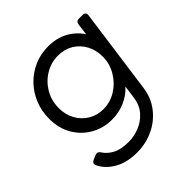

<svg xmlns="http://www.w3.org/2000/svg" viewBox="-203 -698 1068 1068"><g transform="rotate(-45 331.5 -164.0)"><path d="M270 220Q191 220 136.5 188.5Q82 157 59 108Q49 87 72 77L98 66Q117 58 130 78Q147 106 183 125.5Q219 145 278 145Q323 145 365 128Q407 111 437 76.5Q467 42 474 -12L484 -86Q450 -48 402.5 -28Q355 -8 302 -8Q235 -8 179 -39.5Q123 -71 90 -127.5Q57 -184 57 -259Q57 -318 78 -370.5Q99 -423 137.5 -463Q176 -503 227 -525.5Q278 -548 338 -548Q404 -548 454.5 -520.5Q505 -493 535 -446L544 -514Q547 -536 569 -536H597Q622 -536 619 -510L550 -10Q541 59 501 111Q461 163 401 191.5Q341 220 270 220ZM308 -83Q364 -83 410.5 -112.5Q457 -142 485 -190Q513 -238 513 -293Q513 -344 491 -385Q469 -426 430 -449.5Q391 -473 340 -473Q286 -473 239.5 -445Q193 -417 165 -369.5Q137 -322 137 -262Q137 -211 159.5 -170.5Q182 -130 221 -106.5Q260 -83 308 -83Z"/></g></svg>

Font: Pitagon Sans Text
Style: Italic
Weight: 400
Italic angle: -8°
Designer: Travis Tran
Foundry: Pitagon
Version: Version 1.001; ttfautohint (v1.8.4.7-5d5b);gftools[0.9.26]